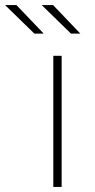

<svg xmlns="http://www.w3.org/2000/svg" viewBox="-100 -740 375 760"><path d="M36 -607H73L-35 -720H-80ZM181 -607H218L110 -720H65ZM111 0H144V-519H111Z"/></svg>

Font: Talent ExtraLight
Style: Regular
Weight: 200
Designer: Mike Powis
Version: Version 1.001;hotconv 1.0.109;makeotfexe 2.5.65596